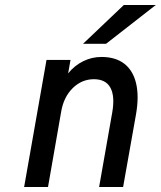

<svg xmlns="http://www.w3.org/2000/svg" viewBox="-20 -752 646 772"><path d="M77 0 167 -511H263.5L254 -457Q280 -489 314.8 -506Q349.5 -523 388 -523Q444.5 -523 479.8 -495.8Q515 -468.5 527.2 -417Q539.5 -365.5 527 -293L475 0H378.5L431.5 -301Q442.5 -365 424 -399.2Q405.5 -433.5 357.5 -433.5Q309 -433.5 272.5 -397.8Q236 -362 226 -303L173 0ZM314 -576 478 -732H606.5L406.5 -576Z"/></svg>

Font: Overpass Medium
Style: Italic
Weight: 500
Italic angle: -10°
Designer: Delve Withrington, Dave Bailey, Thomas Jockin
Foundry: Delve Fonts LLC
Version: Version 4.000